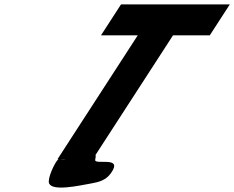

<svg xmlns="http://www.w3.org/2000/svg" viewBox="-20 -723 1061 870"><path d="M437.6 -562.9H604.2L240.8 -1.9L244.7 -1.8C229.6 9.2 193.3 87 202.5 108C218.6 144.6 334.4 119 394.5 108C428.4 102 459.3 93.7 481.7 63C543.1 -21 404.1 28.7 411.5 0C413.9 -9.2 414.2 -16 412.9 -20.9L764 -562.9H930.6L1021.4 -703.1H528.4ZM279.6 -1.1C270.6 -0.1 261.9 -0.1 254 -1.6Z"/></svg>

Font: Hussar
Style: BdWodka
Weight: 700
Foundry: Cannot Into Space Fonts
Version: Version 2.00